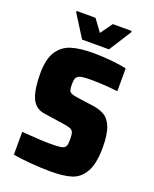

<svg xmlns="http://www.w3.org/2000/svg" viewBox="-162 -975 858 1073"><g transform="rotate(20 267.0 -438.5)"><path d="M49 -10V-146Q162 -137 218 -137Q256 -137 275.5 -139.5Q295 -142 303 -149Q311 -156 313 -167.5Q315 -179 315 -200Q315 -228 310 -240Q305 -252 291 -257.5Q277 -263 241 -268L132 -284Q76 -292 54 -342.5Q32 -393 32 -487Q32 -573 62 -619Q92 -665 143.5 -680.5Q195 -696 272 -696Q325 -696 381 -690.5Q437 -685 471 -677V-541Q391 -551 309 -551Q278 -551 261 -548.5Q244 -546 235 -540Q226 -534 222.5 -523Q219 -512 219 -492Q219 -467 222.5 -456.5Q226 -446 236 -441Q246 -436 271 -432L371 -418Q412 -412 439 -396.5Q466 -381 483 -343Q502 -298 502 -219Q502 -121 473.5 -71.5Q445 -22 398 -7Q351 8 275 8Q221 8 157.5 3Q94 -2 49 -10ZM187 -745 104 -877V-885H216L268 -814L319 -885H431V-877L347 -745Z"/></g></svg>

Font: Saira Semi Condensed ExtraBold
Style: Regular
Weight: 800
Width: 4
Designer: Hector Gatti with collaboration of the Omnibus-Type team
Foundry: Omnibus-Type
Version: Version 1.001; ttfautohint (v1.8)